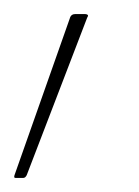

<svg xmlns="http://www.w3.org/2000/svg" viewBox="-44 -108 198 273"><path d="M-22 145Q-25 145 -23 140L56 -84Q58 -88 63 -88H77Q79 -88 80.5 -87Q82 -86 80 -83L-6 141Q-8 145 -11 145Z"/></svg>

Font: Sofia Sans Extra Condensed Thin
Style: Italic
Weight: 250
Italic angle: -9°
Version: Version 4.100